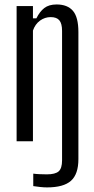

<svg xmlns="http://www.w3.org/2000/svg" viewBox="-20 -627 419 852"><path d="M188.7 204.6Q175.3 204.6 158.1 202.8Q140.9 201 127.6 198.8V143.5Q139.6 145.2 155.9 145.9Q172.3 146.7 187.5 146.7Q225.1 146.7 240.3 133.4Q255.4 120.1 255.4 84.8V-489.8Q255.4 -522.5 243.4 -536.8Q231.5 -551.1 204.8 -551.1Q179.2 -551.1 157.6 -535.6Q136 -520 126.2 -491.4V0H53.7V-600H126.2V-545.7H141.5Q156.1 -575.4 176.5 -591.3Q197 -607.2 231.2 -607.2Q279.4 -607.2 303.7 -578.9Q327.9 -550.7 327.9 -484.7V79.1Q327.9 145.9 294.9 175.3Q262 204.6 188.7 204.6Z"/></svg>

Font: Big Shoulders Thin
Style: Regular
Weight: 100
Designer: Patric King
Foundry: XO Type Co
Version: Version 2.002